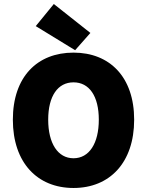

<svg xmlns="http://www.w3.org/2000/svg" viewBox="-20 -924 732 956"><path d="M346 12C526 12 648 -114 648 -328C648 -541 526 -662 346 -662C166 -662 44 -542 44 -328C44 -114 166 12 346 12ZM346 -136C268 -136 220 -210 220 -328C220 -446 268 -514 346 -514C424 -514 472 -446 472 -328C472 -210 424 -136 346 -136ZM354 -674 430 -760 248 -904 158 -794Z"/></svg>

Font: Giro Sans Black
Style: Regular
Weight: 900
Designer: Paul D. Hunt
Foundry: Adobe Systems Incorporated
Version: Version 1.000;PS 1.0;hotconv 1.0.88;makeotf.lib2.5.647800